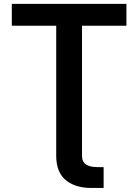

<svg xmlns="http://www.w3.org/2000/svg" viewBox="-20 -747 700 972"><path d="M504.6 204.5H441.4Q366.8 204.5 319.6 170.1Q264.6 130 264.6 41.9V-616.8H39.8V-727.3H620V-616.8H395.2V41.9Q395.2 65.3 406.6 77.8Q425.8 99.1 475.1 99.1H504.6Z"/></svg>

Font: Linik Sans SemiBold
Style: Regular
Weight: 600
Designer: Fonts by Rasmus Andersson / Changes by Cristiano Sobral with parts from Marc Monis
Foundry: rsms
Version: Version 3.020; ttfautohint (v1.6)